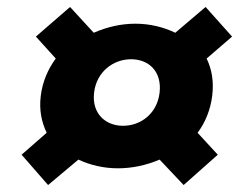

<svg xmlns="http://www.w3.org/2000/svg" viewBox="-20 -595 686 551"><path d="M205 -137C239 -121 278 -112 318 -112C358 -112 398 -120 438 -137L507 -64L605 -151L547 -214C569 -243 584 -280 589 -320C594 -361 588 -396 573 -427L646 -490L570 -575L483 -501C450 -517 410 -527 369 -527C328 -527 288 -518 249 -501L181 -575L83 -490L140 -427C118 -397 102 -361 97 -320C92 -280 99 -245 114 -214L42 -151L118 -64ZM356 -425C407 -425 445 -390 438 -329C431 -269 384 -234 333 -234C283 -234 243 -269 250 -329C257 -390 306 -425 356 -425Z"/></svg>

Font: Falling Sky
Style: ExBdObl
Weight: 400
Designer: Paul D. Hunt
Foundry: Adobe Systems Incorporated
Version: Version 1.02